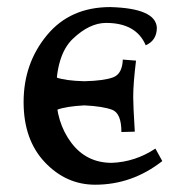

<svg xmlns="http://www.w3.org/2000/svg" viewBox="-20 -502 492 532"><path d="M243.7 9.8Q163.1 9.8 104.2 -52.5Q45.4 -114.7 45.4 -219.2Q45.4 -326.2 109.9 -404.3Q174.3 -482.4 285.6 -482.4Q411.6 -479 414.6 -425.3Q414.6 -390.1 383.8 -376.5Q357.4 -438.5 273.9 -438.5Q228 -438.5 181.6 -394.3Q135.3 -350.1 135.3 -243.7Q135.3 -163.1 177.2 -106.9Q219.2 -50.8 289.6 -50.8Q354.5 -53.2 410.6 -90.3L429.7 -55.7Q346.2 9.8 243.7 9.8ZM316.4 -136.2Q316.4 -188 290.8 -197.8Q265.1 -207.5 213.9 -210Q163.6 -207.5 137.9 -197.8Q112.3 -188 112.3 -136.2L75.2 -137.2Q79.6 -209 79.6 -232.9Q79.6 -271.5 71.8 -334L108.4 -336.9Q109.9 -297.4 135 -287.8Q160.2 -278.3 213.9 -276.9Q268.6 -278.3 293.7 -287.8Q318.8 -297.4 320.3 -336.9L356.9 -334Q349.1 -271.5 349.1 -232.9Q349.1 -209 353.5 -137.2Z"/></svg>

Font: Kelvinch
Style: Regular
Weight: 400
Designer: Paul James MIller
Foundry: High-Logic / Made with FontCreator
Version: Version 3.30 September 23, 2016